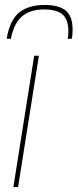

<svg xmlns="http://www.w3.org/2000/svg" viewBox="-20 -755 313 775"><path d="M53 0H34L118 -530H137ZM160 -735Q217 -735 245 -712.5Q273 -690 273 -635Q273 -614 270 -599L253 -598Q255 -607 255.5 -615.5Q256 -624 256 -634Q254 -681 229.5 -699Q205 -717 157 -717Q102 -717 69 -689Q36 -661 24 -598L7 -599Q20 -675 58 -705Q96 -735 160 -735Z"/></svg>

Font: Georama Thin
Style: Italic
Weight: 100
Italic angle: -9°
Designer: Jean-Baptiste Levee
Foundry: Production Type
Version: Version 1.000